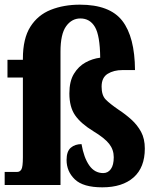

<svg xmlns="http://www.w3.org/2000/svg" viewBox="-25 -792 670 822"><path d="M413 10Q331 10 295.5 -24Q260 -58 260 -107Q260 -144 278 -159.5Q296 -175 324 -175Q334 -117 357 -84Q380 -51 417 -51Q437 -51 449.5 -68Q462 -85 462 -119Q462 -151 442.5 -176Q423 -201 375 -230Q321 -263 296.5 -298.5Q272 -334 272 -392Q272 -444 291.5 -476Q311 -508 341 -524.5Q371 -541 404 -545Q403 -640 381.5 -676.5Q360 -713 319 -713Q282 -713 258 -679.5Q234 -646 234 -571V0H-5V-56H49Q60 -56 66.5 -66.5Q73 -77 73 -119V-460H7V-536H73V-541Q73 -627 105 -677.5Q137 -728 192.5 -750Q248 -772 317 -772Q445 -772 498.5 -703Q552 -634 553 -492H499Q462 -492 436 -476Q410 -460 410 -421Q410 -384 427.5 -366Q445 -348 483 -322Q512 -303 537.5 -280Q563 -257 579 -227.5Q595 -198 595 -156Q595 -75 547 -32.5Q499 10 413 10Z"/></svg>

Font: Noto Serif Bengali ExtraCondensed Black
Style: Regular
Weight: 900
Width: 2
Designer: Juan Bruce, Universal Thirst, Indian Type Foundry and the Monotype Design Team.
Foundry: Monotype Imaging Inc.
Version: Version 2.003; ttfautohint (v1.8.4.7-5d5b)